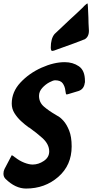

<svg xmlns="http://www.w3.org/2000/svg" viewBox="-54 -1090 535 1112"><path d="M248 -795Q241 -795 240 -813Q240 -867 262 -893L351 -977Q391 -1013 428 -1049L433 -1055Q449 -1070 453 -1070Q455 -1070 458 -989Q458 -960 461 -912Q461 -875 434 -861L435 -862Q394 -845 278 -804L259 -797Q257 -797 254 -796Q251 -795 248 -795ZM97 2Q35 2 -22 -54Q-34 -66 -34 -84Q-34 -99 -28 -111L14 -191Q17 -191 29 -182Q31 -179 34 -178L33 -179Q58 -159 86 -148Q114 -137 135 -137Q169 -137 200 -158Q231 -179 231 -213Q231 -255 191 -291Q159 -320 114 -352V-351Q90 -368 67.5 -389Q45 -410 29.5 -435Q14 -460 14 -490Q14 -558 64.5 -612Q115 -666 186.5 -698Q258 -730 321 -730Q368 -730 403 -706Q438 -682 438 -621V-612L437 -611Q433 -574 401 -563L338 -544L331 -543Q327 -543 324.5 -566Q322 -589 309.5 -607Q297 -625 265 -625Q254 -625 231.5 -613Q209 -601 190.5 -580.5Q172 -560 172 -535Q172 -497 200.5 -472.5Q229 -448 269 -425L277 -420Q294 -412 313 -391Q332 -370 346.5 -334Q361 -298 361 -242Q361 -133 283.5 -65.5Q206 2 97 2Z"/></svg>

Font: Bangerz
Style: Regular
Weight: 400
Designer: vernon adams
Foundry: Vernon Adams
Version: Version 2.10;February 7, 2025;FontCreator 13.0.0.2683 64-bit